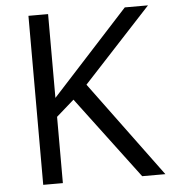

<svg xmlns="http://www.w3.org/2000/svg" viewBox="-52 -761 717 808"><g transform="rotate(-5 307.0 -357.0)"><path d="M603 -714H505L181 -360V-714H98V0H181V-280L256 -346L516 0H614L316 -404Z"/></g></svg>

Font: OpenSansMMV
Style: Regular
Weight: 400
Designer: Steve Matteson
Foundry: Ascender Corporation
Version: Version 4.000